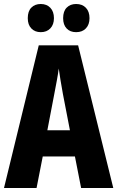

<svg xmlns="http://www.w3.org/2000/svg" viewBox="-20 -941 587 961"><path d="M386 0 355 -158H194L163 0H0L174 -714H371L547 0ZM295 -470Q288 -509 283 -539Q278 -569 274 -598Q271 -573 264.5 -538Q258 -503 252 -472L217 -289H330ZM119 -850Q119 -885 137 -903Q155 -921 184 -921Q214 -921 232 -902Q250 -883 250 -850Q250 -818 232 -799Q214 -780 184 -780Q155 -780 137 -798.5Q119 -817 119 -850ZM296 -850Q296 -885 314 -903Q332 -921 361 -921Q392 -921 410 -902Q428 -883 428 -850Q428 -818 410 -799Q392 -780 361 -780Q331 -780 313.5 -798.5Q296 -817 296 -850Z"/></svg>

Font: Noto Sans Sinhala ExtraCondensed ExtraBold
Style: Regular
Weight: 800
Width: 2
Designer: Jelle Bosma - Monotype Design Team
Foundry: Monotype Imaging Inc.
Version: Version 2.006; ttfautohint (v1.8.4.7-5d5b)